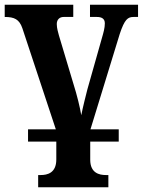

<svg xmlns="http://www.w3.org/2000/svg" viewBox="-20 -556 606 815"><path d="M99 45H219V121C219 179 180 187 153 187H142V239H440V187H429C402 187 363 179 363 122V45H484V-7H364L488 -411C509 -475 523 -484 547 -484H566V-536H362V-484H391C410 -484 425 -478 425 -457C425 -437 419 -417 413 -396L351 -177C347 -161 331 -99 325 -67C319 -102 307 -152 292 -199L230 -406C227 -418 221 -436 221 -454C221 -473 233 -484 250 -484H291V-536H0V-484C41 -484 62 -474 75 -436L217 -7H99Z"/></svg>

Font: Noto Serif SemiCondensed
Style: Bold
Weight: 700
Width: 4
Designer: Monotype Design Team
Foundry: Monotype Imaging Inc.
Version: Version 2.015